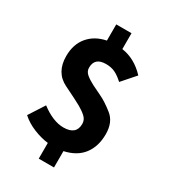

<svg xmlns="http://www.w3.org/2000/svg" viewBox="-206 -847 939 1059"><g transform="rotate(30 264.0 -317.5)"><path d="M327.1 -175.8Q327.1 -201.7 307.6 -219.7Q288.1 -237.8 258.5 -254.4Q229 -271 146 -311.5Q63 -352.1 63 -456.1Q63 -531.2 103.5 -579.6Q144 -627.9 214.8 -642.1V-745.1H312V-644Q395 -632.3 460.9 -562L387.2 -478Q360.4 -502.9 335.2 -515.4Q310.1 -527.8 275.9 -527.8Q204.1 -527.8 204.1 -463.9Q204.1 -439.9 223.6 -423.6Q243.2 -407.2 272.5 -392.1Q301.8 -377 335.9 -361.1Q370.1 -345.2 418.9 -306.9Q467.8 -268.6 467.8 -191.4Q467.8 -114.3 429 -62.7Q390.1 -11.2 312 5.9V109.9H214.8V9.8Q170.9 4.9 122.6 -14.6Q74.2 -34.2 39.1 -65.9L103 -165Q179.7 -106.9 246.1 -106.9Q327.1 -106.9 327.1 -175.8Z"/></g></svg>

Font: SourceSansPro-Bold
Style: Bold
Weight: 700
Designer: Paul D. Hunt
Foundry: Adobe Systems Incorporated
Version: Version 1.050;PS Version 1.000;hotconv 1.0.70;makeotf.lib2.5